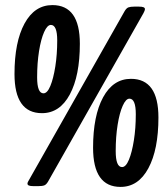

<svg xmlns="http://www.w3.org/2000/svg" viewBox="-20 -729 660 755"><path d="M145 -284Q37 -284 37 -438Q37 -564 76.5 -636.5Q116 -709 186 -709Q294 -709 294 -557Q294 -431 254.5 -357.5Q215 -284 145 -284ZM151 -362Q166 -362 178 -391Q190 -420 197.5 -467.5Q205 -515 205 -570Q205 -631 180 -631Q166 -631 153.5 -603Q141 -575 133.5 -528Q126 -481 126 -425Q126 -362 151 -362ZM113 3Q99 3 93.5 0.5Q88 -2 88 -7Q88 -10 90 -14Q92 -18 95 -23L470 -685Q477 -697 485 -700Q493 -703 509 -703H525Q539 -703 544.5 -700.5Q550 -698 550 -693Q550 -688 544 -677L169 -15Q162 -3 154 0Q146 3 129 3ZM454 6Q346 6 346 -148Q346 -274 385.5 -346.5Q425 -419 495 -419Q603 -419 603 -267Q603 -141 563.5 -67.5Q524 6 454 6ZM460 -72Q475 -72 487 -101Q499 -130 506.5 -177.5Q514 -225 514 -280Q514 -341 489 -341Q475 -341 462.5 -313Q450 -285 442.5 -238Q435 -191 435 -135Q435 -72 460 -72Z"/></svg>

Font: Asap Condensed
Style: Bold Italic
Weight: 700
Width: 3
Italic angle: -6°
Designer: Pablo Cosgaya
Foundry: Omnibus-Type
Version: Version 3.001; ttfautohint (v1.8.4.7-5d5b)